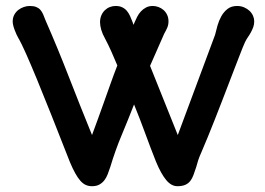

<svg xmlns="http://www.w3.org/2000/svg" viewBox="-20 -622 904 656"><path d="M219.2 -67.4Q148.4 -248.5 105.5 -352.8Q62.5 -457 44.4 -489.3V-488.8Q36.1 -502.9 29.8 -520.3Q23.4 -537.6 23.4 -548.3Q23.4 -561.5 28.8 -571.5Q34.2 -581.5 42.7 -588.1Q51.3 -594.7 61.5 -598.1Q71.8 -601.6 81.5 -601.6Q95.2 -601.6 103.8 -598.1Q112.3 -594.7 117.9 -588.4Q123.5 -582 127.4 -573Q131.3 -564 135.7 -552.2Q177.2 -457.5 214.8 -360.6Q252.4 -263.7 294.4 -160.6Q304.7 -187.5 314 -213.9Q323.2 -240.2 334 -269.5Q346.2 -303.2 357.4 -335.2Q368.7 -367.2 380.9 -398.4Q371.1 -421.9 360.8 -445.1Q350.6 -468.3 338.4 -491.2Q330.1 -505.9 325.9 -520.3Q321.8 -534.7 321.8 -545.9Q321.8 -559.1 326.2 -569.3Q330.6 -579.6 338.1 -586.9Q345.7 -594.2 355.2 -597.9Q364.7 -601.6 375 -601.6Q388.7 -601.6 397.9 -596.9Q407.2 -592.3 413.6 -584.7Q419.9 -577.1 424.3 -567.4Q428.7 -557.6 432.6 -547.4Q433.6 -544.4 434.3 -542.5Q435.1 -540.5 436.5 -537.1L439 -543.9Q443.4 -554.2 448.7 -564.7Q454.1 -575.2 461.7 -583.3Q469.2 -591.3 479 -596.4Q488.8 -601.6 502 -601.6Q511.7 -601.6 521.2 -598.1Q530.8 -594.7 538.6 -587.9Q546.4 -581.1 551 -571.3Q555.7 -561.5 555.7 -549.3Q555.7 -536.6 551 -526.4Q546.4 -516.1 541 -506.8L492.7 -397L587.4 -160.6L714.8 -502.9Q718.3 -517.6 723.1 -534.7Q728 -551.8 736.3 -566.7Q744.6 -581.5 757.6 -591.6Q770.5 -601.6 790 -601.6Q803.2 -601.6 814 -596.9Q824.7 -592.3 832.5 -585Q840.3 -577.6 844.5 -568.1Q848.6 -558.6 848.6 -549.3Q848.6 -538.1 845.2 -529.1Q841.8 -520 837.2 -511.5Q832.5 -502.9 826.9 -494.9Q821.3 -486.8 816.9 -477.5Q814 -471.7 808.8 -458.5Q803.7 -445.3 796.4 -426.8Q789.1 -408.2 780.5 -385.7Q772 -363.3 762.7 -339.4Q751.5 -309.6 739 -277.8Q726.6 -246.1 714.4 -214.8Q702.1 -183.6 690.2 -154.5Q678.2 -125.5 668 -101.6Q661.1 -86.4 657.2 -74.5Q653.3 -62.5 650.4 -51.3Q645.5 -36.1 641.1 -24.2Q636.7 -12.2 630.1 -3.7Q623.5 4.9 613 9.5Q602.5 14.2 585.9 14.2Q565.4 14.2 547.9 -6.8Q530.3 -27.8 512.7 -70.3Q493.7 -118.2 476.1 -166.5Q458.5 -214.8 438 -265.1Q417.5 -212.4 395.8 -160.6Q374 -108.9 356.9 -51.8Q352.5 -38.6 347.9 -26.6Q343.3 -14.6 336.2 -5.6Q329.1 3.4 319.1 8.8Q309.1 14.2 294.4 14.2Q282.7 14.2 272.9 9.8Q263.2 5.4 254.4 -4.6Q245.6 -14.6 237.1 -30Q228.5 -45.4 219.2 -67.4Z"/></svg>

Font: Autour One
Style: Regular
Weight: 400
Version: Version 1.007; ttfautohint (v0.92) -l 24 -r 24 -G 200 -x 7 -